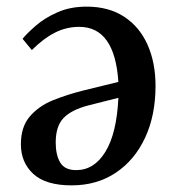

<svg xmlns="http://www.w3.org/2000/svg" viewBox="-20 -545 534 579"><path d="M196 14Q118 14 80.5 -20.5Q43 -55 43 -110Q43 -163 70.5 -194.5Q98 -226 140.5 -243Q183 -260 231 -272L337 -298Q326 -464 219 -464Q180 -464 145.5 -446.5Q111 -429 76 -394L48 -428Q62 -445 88.5 -468Q115 -491 153.5 -508Q192 -525 241 -525Q308 -525 354.5 -494.5Q401 -464 425 -410Q449 -356 449 -286Q449 -197 417.5 -129.5Q386 -62 329 -24Q272 14 196 14ZM210 -32Q264 -32 298 -87.5Q332 -143 337 -250L246 -227Q196 -214 172 -189.5Q148 -165 148 -115Q148 -78 161.5 -55Q175 -32 210 -32Z"/></svg>

Font: Literata 36pt Medium
Style: Italic
Weight: 500
Italic angle: -2°
Designer: Latin by Veronika Burian and Jose Scaglione. Greek by Irene Vlachou. Cyrillic by Vera Evstafieva
Foundry: TypeTogether
Version: Version 3.002